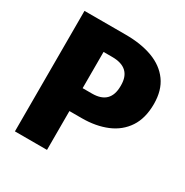

<svg xmlns="http://www.w3.org/2000/svg" viewBox="-161 -827 926 959"><g transform="rotate(30 302.5 -347.5)"><path d="M239 0H54V-695H292Q381 -695 447 -670.5Q513 -646 550 -595Q587 -544 587 -465Q587 -383 551.5 -329.5Q516 -276 453.5 -250Q391 -224 310 -224H239ZM293 -356Q398 -356 398 -460V-464Q398 -565 289 -565H239V-356Z"/></g></svg>

Font: Trujillo ExtraBold
Style: Regular
Weight: 800
Designer: Fira Sans original fonts by bBox Type GmbH, Carrois Corporate GbR, & Edenspiekermann AG / Changes by Cristiano Sobral
Foundry: Fira Sans original fonts by bBox Type GmbH, Carrois Corporate GbR, & Edenspiekermann AG / Changes by Cristiano Sobral
Version: Version 4.301;July 28, 2020;FontCreator 13.0.0.2655 64-bit